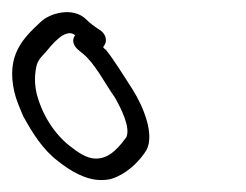

<svg xmlns="http://www.w3.org/2000/svg" viewBox="-117 -689 412 322"><path d="M-93 -535C-90 -522 -84 -508 -78 -494C-62 -465 -45 -438 -20 -419C0 -403 26 -387 53 -387C64 -387 72 -389 80 -393C100 -402 119 -421 129 -438C142 -464 124 -509 106 -538C93 -558 74 -589 61 -605C60 -606 57 -608 56 -610C59 -614 62 -619 60 -626C59 -631 55 -636 50 -639C42 -644 34 -650 27 -657C5 -678 -34 -667 -49 -652C-78 -625 -107 -597 -93 -535ZM-56 -534C-58 -544 -59 -554 -58 -564C-56 -585 -53 -588 -40 -602C-33 -610 -8 -644 9 -630C7 -627 5 -623 6 -618C8 -609 16 -604 22 -599C42 -583 59 -549 76 -525C86 -507 102 -476 95 -459C85 -446 69 -423 44 -423C28 -423 13 -434 -1 -445C-26 -465 -47 -497 -56 -534Z"/></svg>

Font: Stray Cat
Style: OpObl
Weight: 400
Version: Version 1.0